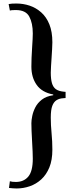

<svg xmlns="http://www.w3.org/2000/svg" viewBox="-20 -873 424 1089"><path d="M74 196Q63 196 52 195Q41 194 31 193L36 155Q48 159 70 159Q115 159 140.5 128.5Q166 98 166 27Q166 14 165 -13Q164 -40 162 -71.5Q160 -103 159 -131Q158 -159 158 -174Q158 -191 163 -215.5Q168 -240 180.5 -264.5Q193 -289 217.5 -308Q242 -327 282 -333V-337Q218 -349 188 -391.5Q158 -434 158 -495Q158 -517 159 -545Q160 -573 162 -601Q164 -629 165 -651Q166 -673 166 -683Q166 -742 146 -779Q126 -816 70 -816Q61 -816 51.5 -815.5Q42 -815 36 -813L29 -850Q39 -852 49.5 -852.5Q60 -853 74 -853Q112 -853 148 -841Q184 -829 213.5 -803Q243 -777 260 -735Q277 -693 277 -633Q277 -617 275.5 -593Q274 -569 272.5 -544.5Q271 -520 269.5 -498Q268 -476 268 -461Q268 -425 274.5 -402Q281 -379 296.5 -367.5Q312 -356 341 -353L352 -352V-317L340 -316Q317 -315 301 -305Q285 -295 276.5 -272.5Q268 -250 268 -206Q268 -164 272.5 -117.5Q277 -71 277 -24Q277 35 260 76.5Q243 118 214 144.5Q185 171 148.5 183.5Q112 196 74 196Z"/></svg>

Font: Noto Nastaliq Urdu Medium
Style: Regular
Weight: 500
Designer: Monotype Design Team (Patrick Giasson: type design, Kamal Mansour: OpenType code, Glenda Bellarosa). Updated by Simon Co
Foundry: Monotype Imaging Inc., Simon Cozens
Version: Version 3.007